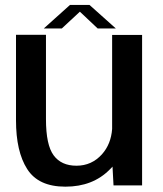

<svg xmlns="http://www.w3.org/2000/svg" viewBox="-20 -730 642 756"><path d="M427 0H539.5V-592.5H421.5V-222C418.5 -182.5 405.5 -149.5 381.5 -122.5C354.5 -92.5 321 -77.5 281 -77.5C241.5 -77.5 211.5 -91 191.5 -118C171 -145.5 161 -193 161 -261V-593H43V-256.5C43 -174.5 57.5 -110.5 87 -64.5C116.5 -18 166.5 5 237.5 5C309.5 5 367.5 -17.5 412 -62.5C416 -66 419.5 -70 423 -74ZM152.5 -618H223.5L294.5 -684L364.5 -618H436L332.5 -710.5H255.5Z"/></svg>

Font: Anybody Medium
Style: Regular
Weight: 500
Designer: Tyler Finck
Foundry: Etcetera Type Company
Version: Version 1.110